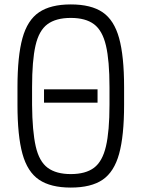

<svg xmlns="http://www.w3.org/2000/svg" viewBox="-20 -834 640 868"><path d="M179 -370V-430H421V-370ZM300 14Q209 14 156.5 -21.5Q104 -57 81.5 -138.5Q59 -220 59 -360V-440Q59 -580 81.5 -661.5Q104 -743 156.5 -778.5Q209 -814 300 -814Q392 -814 444 -778.5Q496 -743 518.5 -661.5Q541 -580 541 -440V-360Q541 -220 518.5 -138.5Q496 -57 444 -21.5Q392 14 300 14ZM300 -47Q367 -47 405 -75.5Q443 -104 459 -172.5Q475 -241 475 -360V-440Q475 -560 459 -628Q443 -696 405 -724.5Q367 -753 300 -753Q233 -753 194.5 -724.5Q156 -696 140.5 -628Q125 -560 125 -440V-360Q126 -241 141.5 -172.5Q157 -104 195.5 -75.5Q234 -47 300 -47Z"/></svg>

Font: Victor Mono Light
Style: Regular
Weight: 300
Monospace: yes
Designer: Rune Bjørnerås
Version: Version 1.561;gftools[0.9.30]